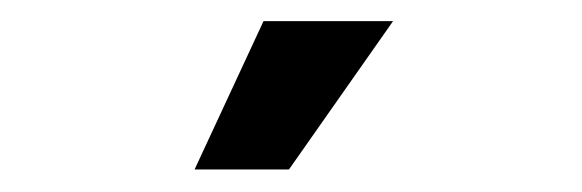

<svg xmlns="http://www.w3.org/2000/svg" viewBox="-20 -630 540 178"><path d="M160.4 -472.9 224.3 -610.4H344.4L247.9 -472.9Z"/></svg>

Font: Afacad Flux SemiBold
Style: Regular
Weight: 600
Designer: Kristian Moeller
Foundry: Dicotype
Version: Version 1.100